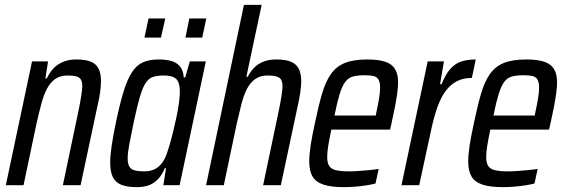

<svg xmlns="http://www.w3.org/2000/svg" viewBox="-20 -763 2325 791"><path d="M4 0 112 -510H178L167 -440H173Q184 -464 200 -481Q216 -498 239.5 -508Q263 -518 294 -518Q332 -518 354 -509Q376 -500 386 -480.5Q396 -461 396 -429Q396 -409 392.5 -383Q389 -357 381 -324L312 0H239L302 -300Q310 -338 314 -363.5Q318 -389 319 -406Q319 -426 313 -435.5Q307 -445 293.5 -448.5Q280 -452 259 -452Q227 -452 206.5 -437Q186 -422 172.5 -395.5Q159 -369 149.5 -332.5Q140 -296 130 -252L77 0Z M545 8Q506 8 481.5 -1Q457 -10 445.5 -32Q434 -54 434 -94Q434 -122 440 -162.5Q446 -203 457 -256Q473 -333 488.5 -384Q504 -435 523 -464.5Q542 -494 568.5 -506Q595 -518 633 -518Q663 -518 685 -512Q707 -506 721 -490Q735 -474 737 -444H743L762 -510H828L720 0H653L664 -70H659Q645 -37 626 -20Q607 -3 586.5 2.5Q566 8 545 8ZM573 -57Q596 -57 613 -64Q630 -71 643 -86Q656 -101 665 -124Q671 -140 678.5 -165.5Q686 -191 693.5 -221.5Q701 -252 707.5 -283Q714 -314 717.5 -341Q721 -368 721 -385Q721 -423 706 -437.5Q691 -452 655 -452Q628 -452 610 -446Q592 -440 579.5 -420.5Q567 -401 555.5 -361.5Q544 -322 530 -255Q519 -202 512.5 -167.5Q506 -133 506 -111Q506 -88 513 -76.5Q520 -65 535 -61Q550 -57 573 -57ZM744 -608 760 -687H830L813 -608ZM575 -608 592 -687H661L643 -608Z M829 0 985 -743H1058L995 -447H1001Q1011 -467 1026 -483Q1041 -499 1064 -508.5Q1087 -518 1118 -518Q1157 -518 1179 -508.5Q1201 -499 1211 -479.5Q1221 -460 1221 -428Q1221 -409 1217 -381.5Q1213 -354 1206 -324L1137 0H1064L1127 -300Q1135 -338 1139 -363.5Q1143 -389 1144 -406Q1144 -435 1129.5 -443.5Q1115 -452 1083 -452Q1052 -452 1031 -437Q1010 -422 996.5 -395Q983 -368 974 -331.5Q965 -295 955 -252L902 0Z M1396 8Q1344 8 1312.5 -2.5Q1281 -13 1267.5 -36Q1254 -59 1254 -98Q1254 -127 1260 -165.5Q1266 -204 1277 -254Q1292 -326 1306.5 -376Q1321 -426 1343 -457.5Q1365 -489 1400.5 -503.5Q1436 -518 1493 -518Q1540 -518 1567.5 -508.5Q1595 -499 1607.5 -478.5Q1620 -458 1620 -424Q1620 -405 1616.5 -379Q1613 -353 1607 -322Q1601 -291 1593 -255L1587 -229H1345Q1337 -191 1332.5 -163.5Q1328 -136 1328 -116Q1328 -92 1336.5 -79Q1345 -66 1365.5 -61.5Q1386 -57 1419 -57Q1435 -57 1455.5 -58.5Q1476 -60 1498 -62Q1520 -64 1540 -67L1527 -7Q1512 -3 1490 0.5Q1468 4 1443.5 6Q1419 8 1396 8ZM1358 -287H1528L1531 -303Q1537 -330 1541.5 -356.5Q1546 -383 1546 -402Q1546 -424 1539 -435.5Q1532 -447 1518 -450Q1504 -453 1482 -453Q1452 -453 1433 -447.5Q1414 -442 1401.5 -424.5Q1389 -407 1379 -374.5Q1369 -342 1358 -287Z M1634 0 1742 -510H1809L1793 -416H1799Q1816 -458 1836 -480Q1856 -502 1881.5 -510Q1907 -518 1940 -518L1924 -442Q1888 -442 1861.5 -428Q1835 -414 1815.5 -387.5Q1796 -361 1782 -321.5Q1768 -282 1757 -231L1707 0Z M2051 8Q1999 8 1967.5 -2.5Q1936 -13 1922.5 -36Q1909 -59 1909 -98Q1909 -127 1915 -165.5Q1921 -204 1932 -254Q1947 -326 1961.5 -376Q1976 -426 1998 -457.5Q2020 -489 2055.5 -503.5Q2091 -518 2148 -518Q2195 -518 2222.5 -508.5Q2250 -499 2262.5 -478.5Q2275 -458 2275 -424Q2275 -405 2271.5 -379Q2268 -353 2262 -322Q2256 -291 2248 -255L2242 -229H2000Q1992 -191 1987.5 -163.5Q1983 -136 1983 -116Q1983 -92 1991.5 -79Q2000 -66 2020.5 -61.5Q2041 -57 2074 -57Q2090 -57 2110.5 -58.5Q2131 -60 2153 -62Q2175 -64 2195 -67L2182 -7Q2167 -3 2145 0.5Q2123 4 2098.5 6Q2074 8 2051 8ZM2013 -287H2183L2186 -303Q2192 -330 2196.5 -356.5Q2201 -383 2201 -402Q2201 -424 2194 -435.5Q2187 -447 2173 -450Q2159 -453 2137 -453Q2107 -453 2088 -447.5Q2069 -442 2056.5 -424.5Q2044 -407 2034 -374.5Q2024 -342 2013 -287Z"/></svg>

Font: Saira Condensed
Style: Italic
Weight: 400
Width: 3
Italic angle: -12°
Designer: Hector Gatti with collaboration of the Omnibus-Type team
Foundry: Omnibus-Type
Version: Version 1.100